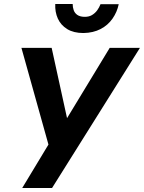

<svg xmlns="http://www.w3.org/2000/svg" viewBox="-20 -939 719 959"><path d="M679 -700H528L267 -270L333 -266L238 -700H87L222 -217L91 0H240ZM256 -919Q254 -879 269 -846Q284 -813 316 -793.5Q348 -774 397 -774Q446 -775 482.5 -794Q519 -813 542 -846Q565 -879 573 -918H482Q476 -902 465.5 -887.5Q455 -873 439 -863.5Q423 -854 399 -855Q378 -856 365.5 -865Q353 -874 348 -888.5Q343 -903 343 -919Z"/></svg>

Font: Jost SemiBold
Style: Italic
Weight: 600
Italic angle: -5°
Version: Version 3.710